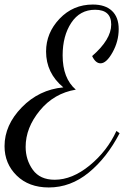

<svg xmlns="http://www.w3.org/2000/svg" viewBox="-35 -739 554 846"><path d="M384 -696Q317 -696 279 -638.5Q241 -581 241 -495Q241 -394 299 -344Q203 -328 140.5 -252Q78 -176 78 -92Q78 -35 109.5 9Q141 53 206 53Q283 53 360 -10Q437 -73 478 -162L492 -152Q436 -44 356 21.5Q276 87 180 87Q92 87 38.5 34.5Q-15 -18 -15 -95Q-15 -188 61 -266Q137 -344 244 -354Q168 -417 168 -512Q168 -594 227.5 -656.5Q287 -719 374 -719Q429 -719 458.5 -691Q488 -663 488 -611Q488 -557 461 -508.5Q434 -460 408 -460Q386 -460 371 -492Q455 -565 455 -631Q455 -696 384 -696Z"/></svg>

Font: Dancing Script
Style: Regular
Weight: 400
Designer: Pablo Impallari
Foundry: Pablo Impallari. www.impallari.com
Version: Version 1.002